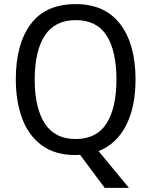

<svg xmlns="http://www.w3.org/2000/svg" viewBox="-20 -745 736 935"><path d="M640 -358Q640 -225 594 -134.5Q548 -44 460 -9L608 170H490L370 9Q365 9 358.5 9.5Q352 10 347 10Q247 10 182.5 -38Q118 -86 87.5 -169.5Q57 -253 57 -359Q57 -530 129.5 -627.5Q202 -725 349 -725Q491 -725 565.5 -627.5Q640 -530 640 -358ZM149 -358Q149 -220 198 -144Q247 -68 348 -68Q450 -68 498.5 -143.5Q547 -219 547 -358Q547 -497 499 -572Q451 -647 349 -647Q247 -647 198 -571.5Q149 -496 149 -358Z"/></svg>

Font: Noto Sans Khmer SemiCondensed
Style: Regular
Weight: 400
Width: 4
Designer: Danh Hong and the Monotype Design Team
Foundry: Monotype Imaging Inc.
Version: Version 2.004; ttfautohint (v1.8.4.7-5d5b)